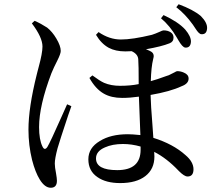

<svg xmlns="http://www.w3.org/2000/svg" viewBox="-20 -838 1012 904"><path d="M219 46Q191 46 167 7Q146 -27 131 -85Q114 -154 114 -228Q114 -331 153 -487Q156 -498 157 -503Q159 -509 162 -522Q180 -588 180 -619Q180 -662 130 -728L143 -740Q173 -727 202 -708Q226 -689 245 -657Q266 -622 266 -598Q266 -585 250 -553Q233 -520 222 -493Q164 -340 164 -240Q164 -180 180 -148Q190 -127 203 -146Q216 -167 271 -291Q289 -333 296 -347L316 -338Q312 -326 301 -295Q260 -172 251 -140Q238 -91 238 -68Q238 -51 244 -21Q248 2 248 13Q248 46 219 46ZM546 24Q479 24 439 -4Q396 -33 396 -88Q396 -142 450 -174Q501 -206 582 -206Q603 -206 641 -202Q640 -227 638 -279Q635 -352 634 -383Q592 -377 555 -377Q504 -377 469 -397Q430 -419 401 -471L415 -483Q450 -457 470 -448Q503 -434 545 -434Q595 -434 633 -442Q633 -534 631 -558Q630 -583 600 -597Q589 -596 570 -596Q524 -596 492 -613Q457 -632 432 -674L444 -687Q495 -652 549 -652Q604 -652 695 -674Q711 -679 731 -688Q745 -695 750 -695Q770 -695 783.5 -686Q797 -677 797 -661Q797 -641 778 -634Q741 -619 667 -606Q670 -605 675 -603Q687 -598 693 -594Q709 -583 701 -559Q692 -523 690 -456Q717 -463 763 -480Q771 -483 775 -484Q786 -489 801 -497Q811 -503 814 -503Q831 -503 846 -496Q868 -487 868 -468Q868 -444 835 -432Q782 -407 689 -391Q690 -345 698 -246Q701 -207 702 -189Q795 -160 853 -108Q891 -76 891 -41Q891 -7 863 -7Q848 -7 823 -32L821 -34Q765 -93 706 -123Q707 -115 707 -101Q707 -42 664.5 -9Q622 24 546 24ZM532 -37Q642 -37 642 -133V-148Q600 -160 559 -160Q509 -160 474 -144Q432 -126 432 -92Q432 -37 532 -37ZM852 -614Q839 -615 819 -650Q814 -658 812 -662Q780 -717 738 -752L750 -767Q819 -735 852 -699Q880 -666 879 -641Q877 -612 852 -614ZM928 -677Q917 -677 900 -704Q892 -716 888 -722Q852 -772 810 -804L821 -818Q889 -793 925 -763Q957 -731 955 -704Q953 -675 928 -677Z"/></svg>

Font: GenRyuMin TW M
Style: Regular
Weight: 500
Version: Version 1.501;PS 1;hotconv 16.6.51;makeotf.lib2.5.65220